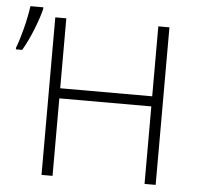

<svg xmlns="http://www.w3.org/2000/svg" viewBox="-69 -753 829 805"><g transform="rotate(5 345.5 -350.5)"><path d="M615.2 0H568.4V-326.2H181.2V0H134.8V-663.1H181.2V-368.7H568.4V-663.1H615.2ZM-18.1 -522Q-4.9 -556.2 7.8 -605.7Q20.5 -655.3 26.9 -700.7H81.1V-693.4Q72.8 -658.2 52.2 -606.4Q31.7 -554.7 8.3 -515.1H-18.1Z"/></g></svg>

Font: Bpm'online Open Sans Light
Style: Regular
Weight: 300
Foundry: Ascender Corporation
Version: Version 1.10